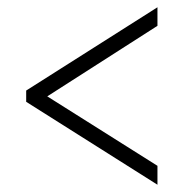

<svg xmlns="http://www.w3.org/2000/svg" viewBox="-20 -622 505 528"><path d="M413 -114 52 -342V-373L413 -602V-551L110 -357L413 -166Z"/></svg>

Font: Noto Serif Tamil Condensed Light
Style: Regular
Weight: 300
Width: 3
Designer: Indian Type Foundry, Tom Grace, and the Monotype Design Team
Foundry: Monotype Imaging Inc.
Version: Version 2.004; ttfautohint (v1.8.4.7-5d5b)